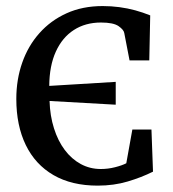

<svg xmlns="http://www.w3.org/2000/svg" viewBox="-20 -586 558 618"><path d="M294.5 11.5Q210.5 11.5 152 -22.5Q93.5 -56.5 63 -119.2Q32.5 -182 32.5 -267.5Q32.5 -330 51.5 -384.2Q70.5 -438.5 106.8 -479.2Q143 -520 194.2 -543.2Q245.5 -566.5 310.5 -566.5Q338 -566.5 364.2 -563Q390.5 -559.5 415.2 -552.8Q440 -546 463.5 -536.5L460.5 -391.5H397L380 -479.5Q378.5 -490 361.8 -501.8Q345 -513.5 305 -513.5Q255 -513.5 217.8 -489.5Q180.5 -465.5 159.8 -420Q139 -374.5 138.5 -309.5L352.5 -322.5V-249L139.5 -261Q141 -213 153.8 -172.8Q166.5 -132.5 188.5 -103.2Q210.5 -74 240 -58Q269.5 -42 304.5 -42Q328 -42 350.5 -47.8Q373 -53.5 386.5 -60.5L406 -169H467.5L472.5 -33.5Q435.5 -15 391 -1.8Q346.5 11.5 294.5 11.5Z"/></svg>

Font: Merriweather 24pt
Style: Regular
Weight: 400
Designer: Eben Sorkin
Foundry: Eben Sorkin
Version: Version 2.100